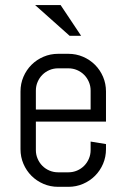

<svg xmlns="http://www.w3.org/2000/svg" viewBox="-20 -720 494 750"><path d="M394 -137.2Q394 -106.9 382.6 -80.1Q371.1 -53.2 351.1 -33.2Q331.1 -13.2 304.2 -1.7Q277.3 9.8 247.1 9.8H207Q176.8 9.8 149.9 -1.7Q123 -13.2 103 -33.2Q83 -53.2 71.5 -80.1Q60.1 -106.9 60.1 -137.2V-362.8Q60.1 -393.1 71.5 -419.9Q83 -446.8 103 -466.8Q123 -486.8 149.9 -498.3Q176.8 -509.8 207 -509.8H247.1Q277.3 -509.8 304.2 -498.3Q331.1 -486.8 351.1 -466.8Q371.1 -446.8 382.6 -419.9Q394 -393.1 394 -362.8V-245.1H120.1V-133.8Q120.1 -115.7 127 -99.9Q133.8 -84 145.5 -72.3Q157.2 -60.5 173.1 -53.7Q189 -46.9 207 -46.9H247.1Q265.1 -46.9 281 -53.7Q296.9 -60.5 308.6 -72.3Q320.3 -84 327.1 -99.9Q334 -115.7 334 -133.8V-167L394 -157.2V-137.2ZM334 -366.2Q334 -384.3 327.1 -400.1Q320.3 -416 308.6 -427.7Q296.9 -439.5 281 -446.3Q265.1 -453.1 247.1 -453.1H207Q189 -453.1 173.1 -446.3Q157.2 -439.5 145.5 -427.7Q133.8 -416 127 -400.1Q120.1 -384.3 120.1 -366.2V-292H334ZM117.2 -700.2H216.8L296.9 -580.1H252Z"/></svg>

Font: Abel
Style: Regular
Weight: 400
Designer: Matthew Desmond
Foundry: Matthew Desmond
Version: Version 1.003